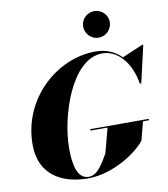

<svg xmlns="http://www.w3.org/2000/svg" viewBox="-105 -1097 1047 1195"><g transform="rotate(-10 418.0 -499.5)"><path d="M487.5 -925.5C487.5 -879 525.5 -841 571.5 -841C617.5 -841 656 -879 656 -925.5C656 -971.5 617.5 -1009 571.5 -1009C525.5 -1009 487.5 -971.5 487.5 -925.5ZM420 -289.5V-280.5H528L487 -125C452 -63 415 1 361 1C287 1 270 -93 270 -195C270 -397 381 -741 575 -741C667 -741 750 -658 773.5 -515H782.5L836.5 -750H828.5L698.5 -694.5C657.5 -736 602.5 -760 535 -760C292 -760 50 -548 50 -255C50 -72 182 10 355 10C518 10 677 -102 722 -165L752 -280.5H790V-289.5Z"/></g></svg>

Font: Bodoni* 24pt Fatface
Style: Italic
Weight: 900
Italic angle: -13°
Version: Version 2.3